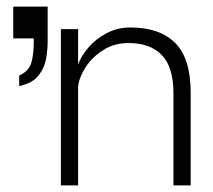

<svg xmlns="http://www.w3.org/2000/svg" viewBox="-20 -560 643 580"><path d="M164 0V-472H216V-365Q225 -391 247.5 -417Q270 -443 302.5 -460Q335 -477 374 -477Q462 -477 509 -430.5Q556 -384 556 -280V0H504V-278Q504 -357 469 -393.5Q434 -430 368 -430Q326 -430 293 -409.5Q260 -389 240 -359Q220 -329 216 -300V0ZM38 -300V-332Q66 -344 74 -368.5Q82 -393 82 -436V-444H20V-540H124V-436Q124 -412 119.5 -384Q115 -356 97 -332.5Q79 -309 38 -300Z"/></svg>

Font: Lil Grotesk Light
Style: Regular
Weight: 300
Designer: Bastien Sozeau
Foundry: NBR — Bastien Sozeau
Version: Version 3.003; ttfautohint (v1.8.4.7-5d5b);gftools[0.9.33]